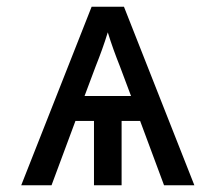

<svg xmlns="http://www.w3.org/2000/svg" viewBox="-20 -550 640 570"><path d="M43 0 252 -530H348L557 0H467L396 -191H341V0H259V-191H204L133 0ZM231 -265H369L336 -353Q326 -378 317 -403Q308 -428 300 -454Q292 -428 283 -403Q274 -378 264 -353Z"/></svg>

Font: Iosevka Mono
Style: Regular
Weight: 400
Designer: Belleve Invis
Foundry: Belleve Invis
Version: Version 11.1.1